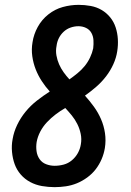

<svg xmlns="http://www.w3.org/2000/svg" viewBox="-20 -763 540 791"><path d="M205 8Q179 8 153 3.5Q127 -1 104.5 -13Q82 -25 65.5 -44Q49 -63 40.5 -86.5Q32 -110 29.5 -137Q27 -164 32 -190Q37 -220 51 -249Q65 -278 85.5 -303Q106 -328 131.5 -348Q157 -368 185 -386Q167 -406 152 -429Q137 -452 127 -477.5Q117 -503 113 -531.5Q109 -560 114 -589Q119 -622 135.5 -652Q152 -682 179 -703.5Q206 -725 238.5 -734Q271 -743 304 -743Q329 -743 353.5 -738.5Q378 -734 398.5 -722Q419 -710 434 -691.5Q449 -673 456.5 -650Q464 -627 465.5 -602Q467 -577 463 -552Q459 -525 447 -498.5Q435 -472 417 -448.5Q399 -425 376.5 -405.5Q354 -386 330 -369Q349 -348 366.5 -324Q384 -300 396 -272.5Q408 -245 412.5 -214.5Q417 -184 412 -153Q408 -129 398.5 -107Q389 -85 374.5 -66Q360 -47 339.5 -32Q319 -17 297 -8Q275 1 251.5 4.5Q228 8 205 8ZM266 -436Q283 -448 299.5 -461.5Q316 -475 329 -491Q342 -507 351 -526Q360 -545 364 -564Q366 -581 365 -597.5Q364 -614 356.5 -627.5Q349 -641 334.5 -648Q320 -655 303 -655Q287 -655 271 -649.5Q255 -644 242.5 -632.5Q230 -621 222.5 -606Q215 -591 213 -574Q209 -554 212.5 -534.5Q216 -515 223.5 -498Q231 -481 242 -465.5Q253 -450 266 -436ZM205 -80Q224 -80 242.5 -85Q261 -90 276 -102.5Q291 -115 300.5 -132Q310 -149 313 -168Q317 -190 312.5 -211.5Q308 -233 298.5 -252Q289 -271 276 -287Q263 -303 249 -318Q228 -306 209 -291.5Q190 -277 173.5 -259.5Q157 -242 146 -221Q135 -200 131 -178Q128 -159 130.5 -140.5Q133 -122 143 -107.5Q153 -93 170 -86.5Q187 -80 205 -80Z"/></svg>

Font: Iosevka Slab Semibold Oblique
Style: Regular
Weight: 600
Italic angle: -9°
Monospace: yes
Designer: Belleve Invis
Foundry: Belleve Invis
Version: Version 11.1.1; ttfautohint (v1.8.3)